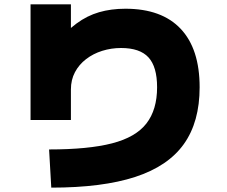

<svg xmlns="http://www.w3.org/2000/svg" viewBox="-20 -795 1040 880"><path d="M205 -110Q385 -110 493.5 -138Q602 -166 651 -229Q700 -292 700 -395Q700 -489 660.5 -532Q621 -575 535 -575Q490 -575 448.5 -562Q407 -549 374.5 -524Q342 -499 323.5 -464Q305 -429 305 -385V-245H120V-775H305V-595H235Q283 -652 331 -687.5Q379 -723 434 -739Q489 -755 555 -755Q721 -755 808 -663Q895 -571 895 -395Q895 -236 822.5 -134.5Q750 -33 599.5 16Q449 65 215 65Z"/></svg>

Font: M PLUS 1 Black
Style: Regular
Weight: 900
Designer: Coji Morishita
Foundry: UNDERFOREST DESIGN
Version: Version 1.001